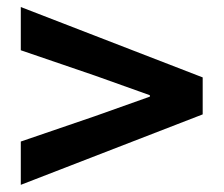

<svg xmlns="http://www.w3.org/2000/svg" viewBox="-20 -647 630 541"><path d="M38.6 -126.2V-248.2L248.5 -320L402.3 -374.7V-378.7L248.5 -433.6L38.6 -505.4V-627.2L551.1 -428.9V-324.7Z"/></svg>

Font: Shanggu Sans SC VF
Style: Regular
Weight: 250
Designer: GuiWonder
Version: Version 1.021